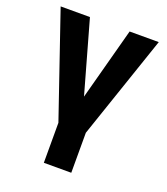

<svg xmlns="http://www.w3.org/2000/svg" viewBox="-137 -642 822 943"><g transform="rotate(20 273.5 -170.0)"><path d="M17 -545.5 202.1 -4.6V204.5H345.5V-4.6L529.8 -545.5H377.5L276.3 -168.3L170.1 -545.5Z"/></g></svg>

Font: Margiela Sans
Style: Bold
Weight: 700
Designer: Stefan Endress, Andreas Faust
Version: Version 1.100;FEAKit 1.0